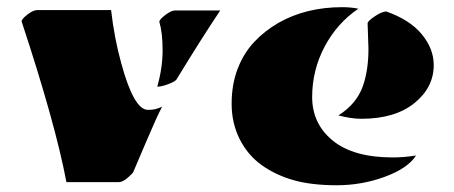

<svg xmlns="http://www.w3.org/2000/svg" viewBox="-20 -518 1290 546"><path d="M433.1 -456.1Q433.1 -462.4 450 -475.3Q466.8 -488.3 478.5 -488.3H606.4Q555.7 -413.1 481.9 -292Q478 -286.1 458.7 -278.8Q439.5 -271.5 427.2 -271.5Q442.4 -325.2 442.4 -375Q442.4 -424.8 433.1 -456.1ZM168.9 0Q137.7 -165.5 41.5 -457Q41.5 -463.9 57.9 -476.6Q74.2 -489.3 86.4 -489.3H295.9Q305.2 -408.7 324.7 -338.4Q360.8 -205.6 400.4 -205.6Q418 -205.6 428.5 -209.7Q439 -213.9 440.9 -214.4Q425.8 -186 393.3 -109.4Q360.8 -32.7 358.9 -28.6Q356.9 -24.4 342.8 -12.2Q328.6 0 317.4 0Z M1078.1 -485.4Q1144.5 -462.4 1179 -421.1Q1213.4 -379.9 1213.4 -333Q1213.4 -269 1158.2 -224.6Q1103 -180.2 1007.8 -180.2Q978 -180.2 942.4 -189.9Q994.1 -222.2 1012.2 -273.9Q1027.8 -318.8 1027.8 -379.4Q1027.8 -391.1 1025.4 -451.2Q1024.9 -457.5 1045.2 -471.2Q1065.4 -484.9 1078.1 -485.4ZM999 -493.2Q938.5 -452.1 903.1 -385.3Q867.7 -318.4 867.7 -242.2Q867.7 -166 926.3 -118.2Q984.9 -70.3 1097.2 -70.3Q1127.9 -70.3 1163.1 -75.7Q1140.1 -39.6 1074.7 -15.4Q1009.3 8.8 937.5 8.8Q865.7 8.8 814.9 -5.6Q764.2 -20 724.4 -48.3Q684.6 -76.7 661.6 -122.3Q638.7 -168 638.7 -222.9Q638.7 -277.8 655.8 -322.3Q672.9 -366.7 702.6 -398.4Q732.4 -430.2 772 -453.1Q850.6 -497.6 953.1 -497.6Q978.5 -497.6 999 -493.2Z"/></svg>

Font: Emblema One
Style: Regular
Weight: 400
Designer: Riccardo De Franceschi
Foundry: Riccardo De Franceschi
Version: Version 1.003